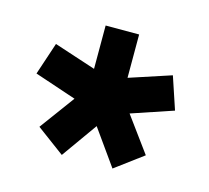

<svg xmlns="http://www.w3.org/2000/svg" viewBox="-64 -784 550 505"><g transform="rotate(15 211.5 -531.5)"><path d="M66.5 -408.8 136.5 -504 22.8 -542.2 52.2 -630.5 165.8 -593.2V-711.2H257V-593.2L370.5 -630.5L400 -542.2L286.5 -504L356.2 -408.8L280.5 -352.5L211.5 -449.5L142.5 -352.5Z"/></g></svg>

Font: Haskoy
Style: Regular
Weight: 400
Designer: Ertekin Erdin
Foundry: Ertekin Erdin
Version: Version 1.500